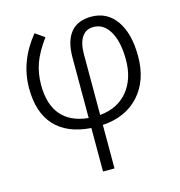

<svg xmlns="http://www.w3.org/2000/svg" viewBox="-114 -644 923 985"><g transform="rotate(-15 347.5 -151.5)"><path d="M312 9Q186 0 121 -70.5Q56 -141 56 -270Q56 -414 156 -536L205 -502Q158 -438 139 -385Q120 -332 120 -270Q120 -168 168 -111Q216 -54 312 -44V-365Q312 -453 349 -498Q386 -543 458 -543Q543 -543 591 -474Q639 -405 639 -285Q639 -157 568 -78Q497 1 373 9V240H312ZM574 -284Q574 -379 542 -434Q510 -489 456 -489Q416 -489 394.5 -457.5Q373 -426 373 -366V-44Q468 -53 521 -117.5Q574 -182 574 -284Z"/></g></svg>

Font: OpenSansMMV
Style: Light
Weight: 300
Foundry: Ascender Corporation
Version: Version 4.001